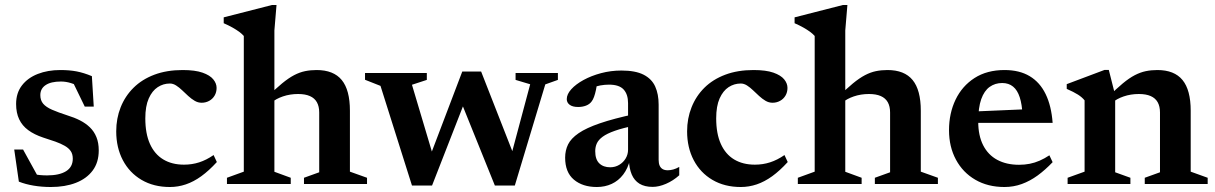

<svg xmlns="http://www.w3.org/2000/svg" viewBox="-20 -737 4868 769"><path d="M221.5 -456.5Q258.5 -456.5 287 -451Q315.5 -445.5 348 -432L355.5 -310H319.5L261 -430.5L306 -385.5Q284.5 -398 264.2 -404.2Q244 -410.5 224 -410.5Q184 -410.5 162.8 -396.2Q141.5 -382 141.5 -356Q141.5 -335 153 -321.5Q164.5 -308 188.5 -297.5Q212.5 -287 249.5 -275Q277.5 -266.5 300.5 -254.8Q323.5 -243 340.2 -226.8Q357 -210.5 366.2 -187.8Q375.5 -165 375.5 -134.5Q375.5 -86.5 351.2 -54Q327 -21.5 284 -4.8Q241 12 183.5 12Q147.5 12 114.8 6.5Q82 1 55.5 -9.5L37 -138H72.5L143.5 -9L76 -52Q94 -45 109.8 -41Q125.5 -37 140 -35.8Q154.5 -34.5 168.5 -34.5Q217.5 -34.5 244.5 -51.2Q271.5 -68 271.5 -101.5Q271.5 -120 263.2 -132Q255 -144 239.2 -153Q223.5 -162 201.8 -169.8Q180 -177.5 153 -186Q117 -198 93 -215.8Q69 -233.5 56.8 -259.2Q44.5 -285 44.5 -320.5Q44.5 -364.5 67.8 -394.8Q91 -425 131.2 -440.8Q171.5 -456.5 221.5 -456.5Z M711.5 -456.5Q761.5 -456.5 791.2 -446Q821 -435.5 834.2 -419.2Q847.5 -403 847.5 -385Q847.5 -367.5 839.5 -354Q831.5 -340.5 817.8 -333Q804 -325.5 787.5 -325.5Q773 -325.5 759.8 -333.2Q746.5 -341 734 -352.5Q721.5 -364 709.5 -375.5Q697.5 -387 685.2 -394.8Q673 -402.5 660.5 -402.5Q634 -402.5 611.8 -388Q589.5 -373.5 575.8 -342.8Q562 -312 562 -263Q562 -202 580.5 -160.8Q599 -119.5 633.8 -98.5Q668.5 -77.5 717 -77.5Q749 -77.5 777.8 -86.8Q806.5 -96 835.5 -116L848.5 -88Q817 -53.5 786.2 -31.2Q755.5 -9 724.2 1.5Q693 12 660.5 12Q595.5 12 547 -16.5Q498.5 -45 472 -95.5Q445.5 -146 445.5 -211Q445.5 -262.5 463.2 -307.2Q481 -352 514.8 -385.5Q548.5 -419 598.2 -437.8Q648 -456.5 711.5 -456.5Z M1197.5 -25 1258.5 -47V-286.5Q1258.5 -311 1249.2 -327.5Q1240 -344 1221.2 -352.2Q1202.5 -360.5 1174 -360.5Q1141.5 -360.5 1113 -350.8Q1084.5 -341 1068 -326L1050 -348Q1083.5 -381.5 1109.8 -403Q1136 -424.5 1158 -436Q1180 -447.5 1201.8 -452Q1223.5 -456.5 1248 -456.5Q1316 -456.5 1348.8 -416.5Q1381.5 -376.5 1381.5 -293.5V-49.5L1450 -25V0H1197.5ZM1144.5 0H889V-25L956.5 -49.5V-593Q949 -601.5 937.8 -609.8Q926.5 -618 911 -626.8Q895.5 -635.5 876 -644V-667.5L1069.5 -717H1087.5L1079 -615V-49L1144.5 -25Z M2103.5 -399.5 2045 -417V-444.5H2214.5V-417L2164 -399L2042 6H1962L1820.5 -344.5L1851 -354L1710.5 6H1630L1504 -393L1442 -417.5V-444.5H1689.5V-417L1630 -397.5L1721.5 -90.5L1695 -91.5L1831.5 -450.5H1907L2048 -90.5L2021 -91Z M2523.5 -280.5 2525 -234.5Q2474.5 -224.5 2442.8 -213.2Q2411 -202 2394 -189.5Q2377 -177 2370.5 -162.8Q2364 -148.5 2364 -131.5Q2364 -98.5 2380.2 -82.8Q2396.5 -67 2424 -67Q2444 -67 2460.2 -76.8Q2476.5 -86.5 2486 -102.5Q2495.5 -118.5 2495.5 -137.5V-324Q2495.5 -359 2477.8 -378.5Q2460 -398 2419 -398Q2402 -398 2384.2 -394.8Q2366.5 -391.5 2351.5 -385L2373.5 -417Q2370.5 -394 2367 -377.2Q2363.5 -360.5 2359.2 -349Q2355 -337.5 2349.5 -330.5Q2341.5 -319.5 2327.2 -314Q2313 -308.5 2295.5 -308.5Q2273.5 -308.5 2261.8 -317.2Q2250 -326 2250 -340Q2250 -359.5 2268 -379.5Q2286 -399.5 2317 -416.5Q2348 -433.5 2387.2 -444Q2426.5 -454.5 2469 -454.5Q2525 -454.5 2557.8 -437.8Q2590.5 -421 2604.2 -390.5Q2618 -360 2618 -318V-96.5Q2618 -82.5 2622.2 -73.2Q2626.5 -64 2634.5 -59.5Q2642.5 -55 2654.5 -55Q2664.5 -55 2676.5 -58.2Q2688.5 -61.5 2700.5 -68.5V-35Q2676 -13 2647.5 -0.8Q2619 11.5 2594 11.5Q2562 11.5 2541.2 -1.2Q2520.5 -14 2510.2 -38.2Q2500 -62.5 2499 -95.5L2503.5 -98.5Q2495 -62.5 2476 -37.8Q2457 -13 2430 -0.5Q2403 12 2370.5 12Q2313.5 12 2278.5 -17.5Q2243.5 -47 2243.5 -105.5Q2243.5 -134.5 2255.2 -158.5Q2267 -182.5 2297.5 -203.5Q2328 -224.5 2382.8 -243.2Q2437.5 -262 2523.5 -280.5Z M2998 -456.5Q3048 -456.5 3077.8 -446Q3107.5 -435.5 3120.8 -419.2Q3134 -403 3134 -385Q3134 -367.5 3126 -354Q3118 -340.5 3104.2 -333Q3090.5 -325.5 3074 -325.5Q3059.5 -325.5 3046.2 -333.2Q3033 -341 3020.5 -352.5Q3008 -364 2996 -375.5Q2984 -387 2971.8 -394.8Q2959.5 -402.5 2947 -402.5Q2920.5 -402.5 2898.2 -388Q2876 -373.5 2862.2 -342.8Q2848.5 -312 2848.5 -263Q2848.5 -202 2867 -160.8Q2885.5 -119.5 2920.2 -98.5Q2955 -77.5 3003.5 -77.5Q3035.5 -77.5 3064.2 -86.8Q3093 -96 3122 -116L3135 -88Q3103.5 -53.5 3072.8 -31.2Q3042 -9 3010.8 1.5Q2979.5 12 2947 12Q2882 12 2833.5 -16.5Q2785 -45 2758.5 -95.5Q2732 -146 2732 -211Q2732 -262.5 2749.8 -307.2Q2767.5 -352 2801.2 -385.5Q2835 -419 2884.8 -437.8Q2934.5 -456.5 2998 -456.5Z M3484 -25 3545 -47V-286.5Q3545 -311 3535.8 -327.5Q3526.5 -344 3507.8 -352.2Q3489 -360.5 3460.5 -360.5Q3428 -360.5 3399.5 -350.8Q3371 -341 3354.5 -326L3336.5 -348Q3370 -381.5 3396.2 -403Q3422.5 -424.5 3444.5 -436Q3466.5 -447.5 3488.2 -452Q3510 -456.5 3534.5 -456.5Q3602.5 -456.5 3635.2 -416.5Q3668 -376.5 3668 -293.5V-49.5L3736.5 -25V0H3484ZM3431 0H3175.5V-25L3243 -49.5V-593Q3235.5 -601.5 3224.2 -609.8Q3213 -618 3197.5 -626.8Q3182 -635.5 3162.5 -644V-667.5L3356 -717H3374L3365.5 -615V-49L3431 -25Z M4003.5 -456.5Q4063 -456.5 4104 -432Q4145 -407.5 4168 -360.2Q4191 -313 4196 -245H3869.5L3870 -290L4127 -301L4075.5 -276Q4073.5 -319 4064.2 -347.5Q4055 -376 4037.5 -390.2Q4020 -404.5 3994 -404.5Q3965.5 -404.5 3943.8 -389Q3922 -373.5 3910 -339.8Q3898 -306 3898 -250Q3898 -194 3917.8 -155.2Q3937.5 -116.5 3974.2 -96.8Q4011 -77 4061.5 -77Q4084 -77 4104.2 -81Q4124.5 -85 4144 -93.5Q4163.5 -102 4183 -115L4196 -87.5Q4166.5 -56.5 4136 -34.2Q4105.5 -12 4072.5 0Q4039.5 12 4003 12Q3936.5 12 3886.5 -17Q3836.5 -46 3808.8 -97.5Q3781 -149 3781 -215.5Q3781 -283 3807.2 -337.8Q3833.5 -392.5 3883.2 -424.5Q3933 -456.5 4003.5 -456.5Z M4446.5 -356V-47L4507.5 -25V0H4256V-25L4324 -49.5V-335Q4314 -347.5 4297.5 -358Q4281 -368.5 4252.5 -381V-400L4404 -457H4421ZM4565 -25 4626 -47V-286.5Q4626 -311 4616.8 -327.5Q4607.5 -344 4588.8 -352.2Q4570 -360.5 4541.5 -360.5Q4509 -360.5 4480.5 -350.8Q4452 -341 4435.5 -326L4417.5 -348Q4451 -381.5 4477 -403Q4503 -424.5 4525.2 -436Q4547.5 -447.5 4569.2 -452Q4591 -456.5 4615.5 -456.5Q4683.5 -456.5 4716.2 -416.5Q4749 -376.5 4749 -293.5V-49.5L4817 -25V0H4565Z"/></svg>

Font: Newsreader 16pt 16pt SemiBold
Style: Regular
Weight: 600
Version: Version 1.003